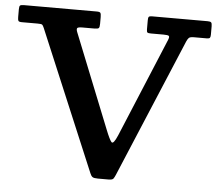

<svg xmlns="http://www.w3.org/2000/svg" viewBox="-55 -809 997 883"><g transform="rotate(5 443.0 -367.5)"><path d="M504 -191 694.5 -648.5Q700.5 -663 696.2 -667Q692 -671 671.5 -671H613.5Q601 -671 597.2 -673.8Q593.5 -676.5 593.5 -688.5V-729.5Q593.5 -742 596.5 -746Q599.5 -750 611.5 -750H868.5Q881 -750 884.8 -745.8Q888.5 -741.5 888.5 -728.5V-690Q888.5 -679.5 885.5 -675.2Q882.5 -671 872 -671H812Q794 -671 788.5 -665.5Q783 -660 778 -648.5L509.5 -9.5Q504.5 2.5 499.8 8.8Q495 15 477 15H428.5Q410 15 403.5 10.5Q397 6 392 -6.5L120 -653.5Q115 -665.5 111 -668.2Q107 -671 90 -671H17.5Q4 -671 1.2 -675.8Q-1.5 -680.5 -1.5 -693.5V-729Q-1.5 -743 2.5 -746.5Q6.5 -750 20.5 -750H356.5Q370.5 -750 373.5 -745Q376.5 -740 376.5 -726V-695Q376.5 -679.5 372.5 -675.2Q368.5 -671 353 -671H296Q276 -671 273 -665.5Q270 -660 275.5 -646.5L449 -213Q467 -167.5 476.2 -157.5Q485.5 -147.5 504 -191Z"/></g></svg>

Font: Besley SemiBold
Style: Regular
Weight: 600
Designer: Owen Earl
Foundry: indestructible type*
Version: Version 2.001; ttfautohint (v1.8.3)